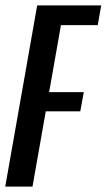

<svg xmlns="http://www.w3.org/2000/svg" viewBox="-52 -695 398 715"><path d="M-32.5 0 86.5 -675H325L312 -601.5H175L131 -352H260L247 -280.5H118.5L69 0Z"/></svg>

Font: Anybody Condensed Medium
Style: Italic
Weight: 500
Width: 3
Italic angle: -10°
Designer: Tyler Finck
Foundry: Etcetera Type Company
Version: Version 1.010; ttfautohint (v1.8.3) -l 8 -r 50 -G 200 -x 14 